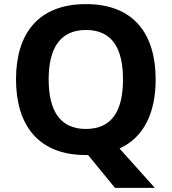

<svg xmlns="http://www.w3.org/2000/svg" viewBox="-20 -745 836 935"><path d="M738 -358C738 -580 631 -725 399 -725C165 -725 58 -580 58 -359C58 -137 165 10 398 10H409L540 170H734L562 -22C682 -76 738 -198 738 -358ZM217 -358C217 -508 271 -599 399 -599C527 -599 579 -508 579 -358C579 -208 527 -117 398 -117C271 -117 217 -208 217 -358Z"/></svg>

Font: Noto Sans Gujarati
Style: Bold
Weight: 700
Designer: Jelle Bosma - Monotype Design Team, Universal Thirst
Foundry: Monotype Imaging Inc.
Version: Version 2.106